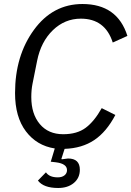

<svg xmlns="http://www.w3.org/2000/svg" viewBox="-20 -730 655 957"><path d="M383 -637Q303 -637 243.5 -579.5Q184 -522 165 -427L142 -312Q136 -282 136 -246Q136 -162 178.5 -111.5Q221 -61 295 -61Q364 -61 407 -93Q450 -125 487 -191L555 -157Q511 -73 450 -32Q389 9 302 12L286 62L288 64Q316 60 319 60Q378 60 378 116Q378 157 348 182Q318 207 270 207Q197 207 169 170L209 129Q226 154 268 154Q289 154 301.5 144Q314 134 314 118Q314 86 259 79L233 76L253 10Q163 -4 109 -75.5Q55 -147 55 -266Q55 -452 149 -581Q243 -710 391 -710Q565 -710 615 -551L542 -518Q504 -637 383 -637Z"/></svg>

Font: Aneliza
Style: Italic
Weight: 400
Italic angle: -11.31°
Designer: Mike Abbink, Paul van der Laan, Pieter van Rosmalen
Foundry: Bold Monday
Version: Version 3.0